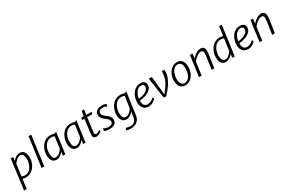

<svg xmlns="http://www.w3.org/2000/svg" viewBox="183 -2522 6697 4496"><g transform="rotate(-30 3531.5 -273.5)"><path d="M12.7 251.5 119.6 -556.6H185.1L174.3 -456.5Q205.6 -500.5 254.9 -532.5Q304.2 -564.5 360.8 -564.5Q438 -564.5 477.1 -507.8Q516.1 -451.2 516.1 -353Q516.1 -305.2 504.4 -255.9Q492.7 -206.5 467.3 -159.2Q441.9 -111.8 406.2 -74.7Q370.6 -37.6 317.9 -14.9Q265.1 7.8 203.1 7.8Q168.5 7.8 118.7 -3.9L85 251.5ZM348.1 -507.8Q294.4 -507.8 245.6 -468Q196.8 -428.2 168.5 -380.9L126.5 -63Q168 -45.9 214.8 -45.9Q267.6 -45.9 311.8 -73.7Q356 -101.6 383.3 -145.8Q410.6 -189.9 425.5 -241.7Q440.4 -293.5 440.4 -344.7Q440.4 -427.2 416 -467.5Q391.6 -507.8 348.1 -507.8Z M632.3 -1.5 741.2 -799.3H813.5L705.1 -1.5Z M1210 0 1219.2 -98.6V-100.1Q1188.5 -55.7 1140.6 -23.9Q1092.8 7.8 1037.1 7.8Q960 7.8 920.9 -48.6Q881.8 -105 881.8 -202.6Q881.8 -250 893.1 -299.1Q904.3 -348.1 929.2 -396Q954.1 -443.8 989.3 -481.2Q1024.4 -518.6 1076.7 -541.5Q1128.9 -564.5 1190.9 -564.5Q1238.3 -564.5 1295.4 -546.4L1350.6 -564.5L1273.9 0ZM1049.3 -48.8Q1078.1 -48.8 1107.2 -62Q1136.2 -75.2 1159.2 -96.4Q1182.1 -117.7 1199.2 -138.9Q1216.3 -160.2 1228.5 -181.6L1238.3 -272L1269.5 -492.2Q1228.5 -510.7 1179.2 -510.7Q1136.7 -510.7 1099.9 -492.4Q1063 -474.1 1037.1 -443.6Q1011.2 -413.1 992.9 -374Q974.6 -335 965.8 -293.5Q957 -252 957 -211.4Q957 -48.8 1049.3 -48.8Z M1756.8 0 1766.1 -98.6V-100.1Q1735.4 -55.7 1687.5 -23.9Q1639.6 7.8 1584 7.8Q1506.8 7.8 1467.8 -48.6Q1428.7 -105 1428.7 -202.6Q1428.7 -250 1439.9 -299.1Q1451.2 -348.1 1476.1 -396Q1501 -443.8 1536.1 -481.2Q1571.3 -518.6 1623.5 -541.5Q1675.8 -564.5 1737.8 -564.5Q1785.2 -564.5 1842.3 -546.4L1897.5 -564.5L1820.8 0ZM1596.2 -48.8Q1625 -48.8 1654.1 -62Q1683.1 -75.2 1706.1 -96.4Q1729 -117.7 1746.1 -138.9Q1763.2 -160.2 1775.4 -181.6L1785.2 -272L1816.4 -492.2Q1775.4 -510.7 1726.1 -510.7Q1683.6 -510.7 1646.7 -492.4Q1609.9 -474.1 1584 -443.6Q1558.1 -413.1 1539.8 -374Q1521.5 -335 1512.7 -293.5Q1503.9 -252 1503.9 -211.4Q1503.9 -48.8 1596.2 -48.8Z M2026.9 -76.2Q2026.9 -94.2 2032.7 -141.6L2078.1 -498.5H2012.2L2027.3 -556.2L2089.4 -556.6L2116.7 -692.9H2178.2L2160.6 -556.6H2302.7L2293.9 -498.5H2152.3L2109.9 -176.8Q2102.1 -118.7 2102.1 -106.9Q2102.1 -50.3 2140.6 -50.3Q2161.6 -50.3 2195.1 -67.4Q2228.5 -84.5 2247.6 -99.6L2257.3 -58.6Q2240.2 -38.1 2195.1 -15.1Q2149.9 7.8 2112.3 7.8Q2071.3 7.8 2049.1 -13.4Q2026.9 -34.7 2026.9 -76.2Z M2328.6 -23.4 2342.3 -86.9Q2362.8 -72.3 2398.2 -59.8Q2433.6 -47.4 2476.1 -47.4Q2526.9 -47.4 2558.6 -68.8Q2590.3 -90.3 2590.3 -132.8Q2590.3 -143.1 2587.9 -152.6Q2585.4 -162.1 2582.5 -169.4Q2579.6 -176.8 2572.5 -185.8Q2565.4 -194.8 2560.8 -200.2Q2556.2 -205.6 2546.1 -214.4Q2536.1 -223.1 2531 -227.3Q2525.9 -231.4 2513.4 -241Q2501 -250.5 2496.6 -253.9Q2475.6 -270 2465.1 -279.1Q2454.6 -288.1 2437.7 -305.2Q2420.9 -322.3 2412.6 -336.9Q2404.3 -351.6 2397.7 -372.6Q2391.1 -393.6 2391.1 -417Q2391.1 -486.3 2444.1 -525.4Q2497.1 -564.5 2575.2 -564.5Q2615.7 -564.5 2650.1 -557.6Q2684.6 -550.8 2699.2 -543L2685.1 -474.6Q2681.2 -480 2668.7 -487.3Q2656.2 -494.6 2630.1 -502.2Q2604 -509.8 2575.2 -509.8Q2522.5 -509.8 2491.7 -487.1Q2460.9 -464.4 2460.9 -426.3Q2460.9 -417.5 2462.4 -409.2Q2463.9 -400.9 2465.6 -394.3Q2467.3 -387.7 2471.9 -380.1Q2476.6 -372.6 2479 -367.9Q2481.4 -363.3 2488.5 -356Q2495.6 -348.6 2498.3 -345.5Q2501 -342.3 2510 -334.7Q2519 -327.1 2521.2 -325.4Q2523.4 -323.7 2533.9 -315.7Q2544.4 -307.6 2545.9 -306.6Q2593.8 -270 2611.3 -252.9Q2662.1 -200.7 2662.6 -141.1Q2662.6 -69.3 2609.9 -30.8Q2557.1 7.8 2472.2 7.8Q2426.3 7.8 2384.3 -1.7Q2342.3 -11.2 2328.6 -23.4Z M2926.3 7.8Q2849.1 7.8 2810.1 -48.8Q2771 -105.5 2771 -203.1Q2771 -250.5 2782.7 -299.6Q2794.4 -348.6 2819.8 -396.5Q2845.2 -444.3 2880.9 -481.4Q2916.5 -518.6 2969.2 -541.5Q3022 -564.5 3083.5 -564.5Q3132.8 -564.5 3190.9 -546.9L3247.6 -564.5L3161.6 43.5Q3155.3 87.9 3136.5 123.5Q3117.7 159.2 3092.5 181.6Q3067.4 204.1 3035.9 219.2Q3004.4 234.4 2974.1 240.5Q2943.8 246.6 2913.6 246.6Q2881.8 246.6 2842.5 241.2Q2803.2 235.8 2788.6 229.5L2807.1 168Q2859.9 191.4 2927.2 191.4Q2994.1 191.4 3035.2 153.6Q3076.2 115.7 3088.9 44.9L3112.3 -101.1Q3080.6 -56.6 3031.5 -24.4Q2982.4 7.8 2926.3 7.8ZM2939 -48.8Q2966.8 -48.8 2994.9 -61Q3022.9 -73.2 3045.9 -93Q3068.8 -112.8 3086.4 -133.3Q3104 -153.8 3117.2 -174.8L3164.1 -493.2Q3121.6 -510.7 3072.3 -510.7Q3035.6 -510.7 3002.9 -497.3Q2970.2 -483.9 2946 -460.9Q2921.9 -438 2902.3 -408.2Q2882.8 -378.4 2870.8 -345Q2858.9 -311.5 2852.5 -277.6Q2846.2 -243.7 2846.2 -211.9Q2846.2 -130.9 2870.1 -89.8Q2894 -48.8 2939 -48.8Z M3337.4 -215.3Q3339.4 -287.6 3361.3 -351.8Q3383.3 -416 3420.4 -462.9Q3457.5 -509.8 3510.7 -537.1Q3564 -564.5 3625.5 -564.5Q3692.4 -564.5 3727.1 -530.5Q3761.7 -496.6 3761.7 -442.4Q3761.7 -403.8 3743.9 -370.1Q3726.1 -336.4 3696.3 -313Q3666.5 -289.6 3630.4 -271Q3594.2 -252.4 3554.2 -241.2Q3514.2 -230 3479.2 -223.9Q3444.3 -217.8 3414.1 -216.3Q3412.6 -191.9 3415 -169.7Q3417.5 -147.5 3425.5 -125Q3433.6 -102.5 3447 -86.4Q3460.4 -70.3 3483.2 -60.1Q3505.9 -49.8 3535.6 -49.8Q3623 -49.8 3705.6 -132.8L3726.6 -90.8Q3700.7 -55.2 3646 -23.7Q3591.3 7.8 3527.3 7.8Q3486.3 7.8 3453.4 -4.9Q3420.4 -17.6 3398.7 -39.1Q3377 -60.5 3362.5 -89.4Q3348.1 -118.2 3342.3 -149.7Q3336.4 -181.2 3337.4 -215.3ZM3416.5 -268.6Q3459 -270 3505.6 -282.2Q3552.2 -294.4 3593.8 -314.9Q3635.3 -335.4 3662.1 -367.4Q3689 -399.4 3689 -436Q3689 -473.1 3668.2 -491.2Q3647.5 -509.3 3609.9 -509.3Q3570.8 -509.3 3535.6 -487.5Q3500.5 -465.8 3476.1 -430.7Q3451.7 -395.5 3436 -353.3Q3420.4 -311 3416.5 -268.6Z M3936.5 6.8 3908.2 -172.9 3852.5 -556.6H3933.1L3973.1 -172.9L3983.9 -56.6L4065.4 -158.7Q4119.6 -236.8 4149.2 -296.9Q4178.7 -356.9 4192.4 -435.5Q4208 -528.8 4204.6 -556.6H4273.9Q4276.9 -528.3 4274.9 -490.2Q4268.1 -392.1 4216.6 -290.5Q4165 -189 4090.8 -100.6L4002.4 2Z M4523.4 7.8Q4433.1 7.8 4385.7 -50.5Q4338.4 -108.9 4336.4 -216.8Q4335 -305.7 4369.1 -385Q4403.3 -464.4 4467.5 -514.4Q4531.7 -564.5 4610.4 -564.5Q4700.2 -564.5 4746.1 -506.3Q4792 -448.2 4793.9 -339.8Q4794.9 -274.4 4775.4 -211.4Q4755.9 -148.4 4720.9 -99.9Q4686 -51.3 4634.3 -21.7Q4582.5 7.8 4523.4 7.8ZM4535.2 -47.4Q4579.1 -47.4 4615.2 -74.2Q4651.4 -101.1 4673.3 -144Q4695.3 -187 4707 -237.5Q4718.8 -288.1 4717.8 -338.4Q4715.3 -509.8 4598.6 -509.8Q4554.2 -509.8 4517.3 -482.9Q4480.5 -456.1 4457.8 -413.1Q4435.1 -370.1 4422.9 -319.3Q4410.6 -268.6 4411.6 -218.3Q4412.6 -135.3 4443.6 -91.3Q4474.6 -47.4 4535.2 -47.4Z M4888.2 -1.5 4963.4 -556.6H5032.2L5018.1 -427.2Q5064.5 -486.3 5126.5 -525.4Q5188.5 -564.5 5248 -564.5Q5307.1 -564.5 5334 -530.5Q5360.8 -496.6 5360.4 -425.8Q5359.9 -383.8 5339.8 -250.5Q5335.4 -219.2 5320.8 -123.3Q5306.2 -27.3 5302.2 -1.5H5229.5Q5234.4 -38.1 5249.8 -138.9Q5265.1 -239.7 5266.6 -250Q5286.6 -384.3 5286.6 -421.4Q5286.6 -461.9 5271.2 -479.5Q5255.9 -497.1 5218.3 -497.1Q5171.4 -497.1 5109.9 -452.6Q5048.3 -408.2 5007.8 -349.6L4960.4 -1.5Z M5791 0 5800.8 -101.6Q5769.5 -56.6 5720.2 -24.4Q5670.9 7.8 5614.7 7.8Q5537.6 7.8 5498.5 -48.8Q5459.5 -105.5 5459.5 -203.1Q5459.5 -250.5 5471.2 -299.6Q5482.9 -348.6 5508.3 -396.5Q5533.7 -444.3 5569.3 -481.4Q5605 -518.6 5657.7 -541.5Q5710.4 -564.5 5772 -564.5Q5809.6 -564.5 5858.4 -552.2L5892.6 -799.3H5964.8L5855.5 0ZM5627.4 -48.8Q5655.8 -48.8 5684.3 -61.3Q5712.9 -73.7 5736.1 -94.2Q5759.3 -114.7 5776.6 -135.5Q5793.9 -156.2 5807.1 -177.2L5850.6 -493.7Q5809.1 -511.2 5760.7 -511.2Q5724.1 -511.2 5691.4 -497.8Q5658.7 -484.4 5634.5 -461.4Q5610.4 -438.5 5590.8 -408.7Q5571.3 -378.9 5559.3 -345.2Q5547.4 -311.5 5541 -277.6Q5534.7 -243.7 5534.7 -211.9Q5534.7 -130.9 5558.6 -89.8Q5582.5 -48.8 5627.4 -48.8Z M6025.9 -215.3Q6027.8 -287.6 6049.8 -351.8Q6071.8 -416 6108.9 -462.9Q6146 -509.8 6199.2 -537.1Q6252.4 -564.5 6314 -564.5Q6380.9 -564.5 6415.5 -530.5Q6450.2 -496.6 6450.2 -442.4Q6450.2 -403.8 6432.4 -370.1Q6414.6 -336.4 6384.8 -313Q6355 -289.6 6318.8 -271Q6282.7 -252.4 6242.7 -241.2Q6202.6 -230 6167.7 -223.9Q6132.8 -217.8 6102.5 -216.3Q6101.1 -191.9 6103.5 -169.7Q6106 -147.5 6114 -125Q6122.1 -102.5 6135.5 -86.4Q6148.9 -70.3 6171.6 -60.1Q6194.3 -49.8 6224.1 -49.8Q6311.5 -49.8 6394 -132.8L6415 -90.8Q6389.2 -55.2 6334.5 -23.7Q6279.8 7.8 6215.8 7.8Q6174.8 7.8 6141.8 -4.9Q6108.9 -17.6 6087.2 -39.1Q6065.4 -60.5 6051 -89.4Q6036.6 -118.2 6030.8 -149.7Q6024.9 -181.2 6025.9 -215.3ZM6105 -268.6Q6147.5 -270 6194.1 -282.2Q6240.7 -294.4 6282.2 -314.9Q6323.7 -335.4 6350.6 -367.4Q6377.4 -399.4 6377.4 -436Q6377.4 -473.1 6356.7 -491.2Q6335.9 -509.3 6298.3 -509.3Q6259.3 -509.3 6224.1 -487.5Q6189 -465.8 6164.6 -430.7Q6140.1 -395.5 6124.5 -353.3Q6108.9 -311 6105 -268.6Z M6525.9 -1.5 6601.1 -556.6H6669.9L6655.8 -427.2Q6702.1 -486.3 6764.2 -525.4Q6826.2 -564.5 6885.7 -564.5Q6944.8 -564.5 6971.7 -530.5Q6998.5 -496.6 6998 -425.8Q6997.6 -383.8 6977.5 -250.5Q6973.1 -219.2 6958.5 -123.3Q6943.8 -27.3 6939.9 -1.5H6867.2Q6872.1 -38.1 6887.5 -138.9Q6902.8 -239.7 6904.3 -250Q6924.3 -384.3 6924.3 -421.4Q6924.3 -461.9 6908.9 -479.5Q6893.6 -497.1 6856 -497.1Q6809.1 -497.1 6747.6 -452.6Q6686 -408.2 6645.5 -349.6L6598.1 -1.5Z"/></g></svg>

Font: HaufeMerriweatherSansLt
Style: Italic
Weight: 300
Designer: Eben Sorkin ( eben@eyebytes.com )
Foundry: Eben Sorkin
Version: Version 1.56